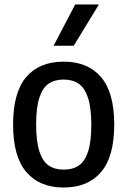

<svg xmlns="http://www.w3.org/2000/svg" viewBox="-20 -828 570 858"><path d="M38.5 -271Q38.5 -415 97.2 -483.8Q156 -552.5 264.5 -552.5Q372.5 -552.5 431.5 -483.5Q490.5 -414.5 490.5 -271.5Q490.5 -128 431.5 -59Q372.5 10 264.5 10Q157 10 97.8 -59Q38.5 -128 38.5 -271ZM388 -270Q388 -346.5 373.2 -391Q358.5 -435.5 331.5 -454Q304.5 -472.5 264.5 -472.5Q224.5 -472.5 197.5 -454.2Q170.5 -436 156 -391.8Q141.5 -347.5 141.5 -272.5Q141.5 -196 156 -151.5Q170.5 -107 197.5 -88.5Q224.5 -70 264.5 -70Q305 -70 332 -88.2Q359 -106.5 373.5 -150.5Q388 -194.5 388 -270ZM219.5 -623.5 316 -808H422L309.5 -623.5Z"/></svg>

Font: Encode Sans Semi Condensed Medium
Style: Regular
Weight: 500
Width: 4
Designer: Multiple Designers
Foundry: Impallari Type
Version: Version 2.000